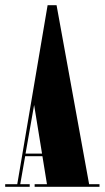

<svg xmlns="http://www.w3.org/2000/svg" viewBox="-30 -720 404 740"><path d="M-10 0V-10H36.5L153.5 -700H188L313.5 -10H353.5V0H103.5V-10H151L133.5 -118H67L48 -10H84.5V0ZM68.5 -128H132L101.5 -315.5Z"/></svg>

Font: Imbue 100pt Black
Style: Regular
Weight: 900
Designer: Tyler Finck
Foundry: Etcetera Type Company
Version: Version 1.102; ttfautohint (v1.8.3)